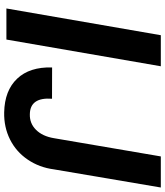

<svg xmlns="http://www.w3.org/2000/svg" viewBox="42 -792 761 884"><g transform="rotate(90 422.0 -350.5)"><path d="M162.6 0H19.5L142.6 -710.9H285.6ZM700.7 -710.9H843.8L760.3 -218.8Q751.5 -151.4 715.3 -98.1Q679.2 -44.9 622.6 -16.6Q565.9 11.7 498 10.3Q397.5 8.3 342.8 -49.3Q288.1 -106.9 291 -210.4L435.1 -210Q427.7 -109.4 505.9 -107.9Q548.3 -106.4 578.1 -136.2Q607.9 -166 616.7 -218.8Z"/></g></svg>

Font: RobotoInd
Style: Bold Italic
Weight: 700
Italic angle: -12°
Designer: Google
Version: Version 2.001150; 2014